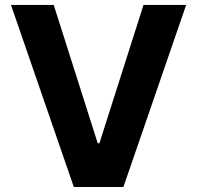

<svg xmlns="http://www.w3.org/2000/svg" viewBox="-20 -747 788 767"><path d="M194.6 -727.3 370.4 -174.7H377.1L553.3 -727.3H723.7L473 0H274.9L23.8 -727.3Z"/></svg>

Font: Inter UI
Style: Bold
Weight: 700
Designer: Rasmus Andersson
Foundry: rsms
Version: 3.2;8d6f07862